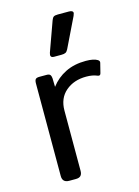

<svg xmlns="http://www.w3.org/2000/svg" viewBox="-112 -789 617 852"><g transform="rotate(-15 197.0 -363.0)"><path d="M160 -561Q160 -563 162 -571L211 -707Q215 -718 220.5 -722Q226 -726 240 -726H291Q310 -726 310 -714Q310 -712 306 -702L240 -566Q235 -556 228.5 -552.5Q222 -549 209 -549H175Q160 -549 160 -561ZM67 -30V-455Q67 -469 71.5 -474.5Q76 -480 90 -480H123Q134 -480 138.5 -475Q143 -470 144 -459L145 -419Q172 -455 212.5 -475Q253 -495 306 -495Q343 -495 360 -484Q369 -478 366 -469L355 -425Q352 -413 340 -418Q320 -427 290 -427Q233 -427 195.5 -395Q158 -363 158 -306V-30Q158 -15 151 -7.5Q144 0 128 0H98Q67 0 67 -30Z"/></g></svg>

Font: Mitr Light
Style: Regular
Weight: 300
Designer: Thanarat Vachiruckul
Foundry: Cadson Demak
Version: Version 1.003